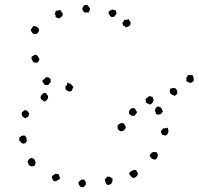

<svg xmlns="http://www.w3.org/2000/svg" viewBox="-20 -760 822 795"><path d="M347.7 -708Q341.8 -708 338.4 -708.5Q335 -709 330.1 -708Q324.2 -711.9 320.3 -722.7Q322.3 -731.4 324.7 -732.9Q327.1 -734.4 327.1 -738.3Q331.1 -738.3 334.5 -739.3Q337.9 -740.2 342.8 -738.3Q351.6 -727.5 352.1 -726.1Q352.5 -724.6 352.5 -722.7Q352.5 -716.8 349.6 -714.4Q346.7 -711.9 347.7 -708ZM225.6 -683.6Q214.8 -686.5 213.4 -688Q211.9 -689.5 210 -690.4Q210.9 -699.2 209 -699.2Q207 -699.2 206.1 -701.2Q207 -704.1 208.5 -706.5Q210 -709 210 -713.9Q213.9 -715.8 216.8 -715.8Q219.7 -715.8 224.6 -717.8Q231.4 -719.7 232.9 -713.9Q234.4 -708 239.3 -707Q241.2 -698.2 237.3 -693.4Q233.4 -688.5 225.6 -683.6ZM512.7 -680.7Q517.6 -670.9 521.5 -667Q518.6 -659.2 520 -658.7Q521.5 -658.2 519.5 -656.2Q510.7 -648.4 501 -646.5Q499 -648.4 497.1 -650.9Q495.1 -653.3 490.2 -653.3Q490.2 -657.2 488.8 -659.2Q487.3 -661.1 486.3 -664.1Q493.2 -672.9 493.2 -674.8Q493.2 -676.8 495.1 -677.7Q507.8 -677.7 512.7 -680.7ZM106.4 -633.8Q108.4 -638.7 111.3 -642.6Q114.3 -646.5 117.2 -651.4Q127.9 -653.3 135.3 -647Q142.6 -640.6 141.6 -632.8Q136.7 -623 136.7 -623Q127 -617.2 124 -618.7Q121.1 -620.1 116.2 -621.1Q109.4 -628.9 109.4 -631.3Q109.4 -633.8 106.4 -633.8ZM143.6 -514.6Q141.6 -509.8 139.6 -505.9Q137.7 -502 132.8 -500Q128.9 -501 125.5 -501Q122.1 -501 119.1 -502Q112.3 -510.7 110.8 -515.6Q109.4 -520.5 111.3 -525.4Q123 -533.2 126 -533.7Q128.9 -534.2 133.8 -530.3Q137.7 -526.4 139.6 -521.5Q141.6 -516.6 143.6 -514.6ZM777.3 -449.2Q784.2 -438.5 781.2 -423.8Q773.4 -418 771.5 -417Q758.8 -418 751 -424.8Q753.9 -430.7 751 -436.5Q752.9 -440.4 754.9 -441.9Q756.8 -443.4 756.8 -448.2Q761.7 -450.2 765.6 -449.2Q769.5 -448.2 777.3 -449.2ZM156.2 -427.7Q161.1 -429.7 165.5 -435.5Q169.9 -441.4 176.8 -440.4Q180.7 -440.4 182.6 -438Q184.6 -435.5 189.5 -433.6Q188.5 -429.7 189.5 -427.2Q190.4 -424.8 190.4 -422.9Q189.5 -418 186 -415.5Q182.6 -413.1 180.7 -408.2Q169.9 -407.2 166 -408.2Q157.2 -418.9 156.2 -421.4Q155.3 -423.8 156.2 -427.7ZM257.8 -418Q268.6 -414.1 271.5 -412.6Q274.4 -411.1 275.9 -409.2Q277.3 -407.2 279.3 -404.8Q281.2 -402.3 284.2 -401.4Q282.2 -397.5 280.8 -393.1Q279.3 -388.7 277.3 -384.8Q275.4 -382.8 271.5 -381.3Q267.6 -379.9 264.6 -381.8Q254.9 -385.7 252.9 -388.7Q251 -391.6 251 -393.6Q249 -404.3 257.8 -408.2ZM704.1 -363.3Q692.4 -367.2 690.4 -369.6Q688.5 -372.1 684.6 -373Q681.6 -384.8 683.6 -387.2Q685.5 -389.6 683.6 -392.6Q688.5 -393.6 694.8 -395Q701.2 -396.5 706.1 -394.5Q715.8 -386.7 713.9 -372.1Q710 -369.1 704.1 -363.3ZM164.1 -338.9Q155.3 -346.7 152.8 -347.7Q150.4 -348.6 149.4 -350.6Q148.4 -352.5 148.4 -356Q148.4 -359.4 148.4 -361.3Q153.3 -368.2 158.2 -372.6Q163.1 -377 170.9 -374Q177.7 -364.3 178.7 -362.3Q179.7 -356.4 179.2 -355.5Q178.7 -354.5 177.7 -351.6Q171.9 -342.8 168.9 -341.8Q166 -340.8 164.1 -338.9ZM611.3 -359.4Q613.3 -356.4 613.3 -352.5Q613.3 -348.6 617.2 -347.7Q612.3 -335.9 609.4 -332.5Q606.4 -329.1 600.6 -327.1Q595.7 -329.1 592.3 -331.1Q588.9 -333 584 -335Q585.9 -339.8 584 -342.8Q582 -345.7 583 -348.6Q585 -354.5 589.8 -356Q594.7 -357.4 596.7 -362.3Q600.6 -362.3 603.5 -360.8Q606.4 -359.4 611.3 -359.4ZM625 -288.1Q626 -294.9 623.5 -297.4Q621.1 -299.8 622.1 -304.7Q622.1 -309.6 626.5 -314.5Q630.9 -319.3 635.7 -319.3Q646.5 -315.4 648.4 -311.5Q651.4 -305.7 652.8 -302.7Q654.3 -299.8 654.3 -297.9Q646.5 -288.1 646.5 -288.1Q635.7 -284.2 631.8 -286.1Q627.9 -288.1 625 -288.1ZM538.1 -311.5Q542 -305.7 543 -301.8Q549.8 -296.9 544.9 -290.5Q540 -284.2 537.1 -281.2Q533.2 -281.2 531.2 -280.3Q529.3 -279.3 525.4 -281.2Q520.5 -283.2 517.1 -286.1Q513.7 -289.1 513.7 -295.9Q516.6 -307.6 522.9 -310.5Q529.3 -313.5 538.1 -311.5ZM85.9 -269.5Q81.1 -272.5 76.7 -274.9Q72.3 -277.3 70.3 -282.2Q71.3 -288.1 69.8 -289.6Q68.4 -291 70.3 -293Q72.3 -296.9 75.2 -298.3Q78.1 -299.8 80.1 -303.7L90.8 -302.7Q97.7 -294.9 98.6 -293.9Q99.6 -293 99.6 -292Q100.6 -287.1 99.6 -284.2Q98.6 -281.2 97.7 -278.3Q95.7 -275.4 91.8 -274.4Q87.9 -273.4 85.9 -269.5ZM494.1 -248Q495.1 -242.2 498.5 -239.3Q502 -236.3 500 -228.5Q497.1 -226.6 496.1 -224.1Q495.1 -221.7 493.2 -219.7Q485.4 -216.8 482.4 -216.3Q479.5 -215.8 476.6 -217.8Q473.6 -219.7 471.7 -221.7Q469.7 -223.6 467.8 -224.6Q467.8 -230.5 466.8 -233.9Q465.8 -237.3 467.8 -242.2Q473.6 -248 483.4 -251ZM675.8 -232.4Q674.8 -223.6 676.3 -222.2Q677.7 -220.7 677.7 -218.8Q676.8 -201.2 663.1 -198.2Q656.2 -202.1 654.3 -201.7Q652.3 -201.2 650.4 -203.1Q646.5 -211.9 646.5 -214.8Q646.5 -217.8 648.4 -220.7Q650.4 -222.7 653.3 -224.1Q656.2 -225.6 655.3 -230.5Q659.2 -226.6 663.1 -229Q667 -231.4 670.9 -228.5ZM84 -198.2 89.8 -188.5Q90.8 -185.5 89.8 -182.6Q88.9 -179.7 92.8 -177.7Q89.8 -175.8 88.4 -172.4Q86.9 -168.9 85 -167Q80.1 -166 76.7 -165.5Q73.2 -165 70.3 -167Q62.5 -176.8 61.5 -176.8Q60.5 -176.8 59.6 -177.7V-189.5Q70.3 -199.2 74.7 -198.7Q79.1 -198.2 84 -198.2ZM628.9 -129.9Q630.9 -127 632.8 -120.6Q634.8 -114.3 631.8 -108.4Q627 -101.6 622.1 -98.6Q611.3 -101.6 611.3 -101.6Q606.4 -104.5 603 -109.4Q599.6 -114.3 600.6 -119.1Q607.4 -126 607.4 -126.5Q607.4 -127 609.4 -128.9Q620.1 -131.8 623 -130.4Q626 -128.9 628.9 -129.9ZM121.1 -72.3Q119.1 -73.2 115.7 -71.8Q112.3 -70.3 109.4 -71.3Q106.4 -72.3 103.5 -74.2Q100.6 -76.2 98.6 -77.1Q98.6 -82 96.7 -84.5Q94.7 -86.9 93.8 -90.8Q97.7 -97.7 99.1 -99.1Q100.6 -100.6 100.6 -102.5Q112.3 -106.4 112.3 -106.4Q122.1 -100.6 122.1 -100.6Q127.9 -88.9 127 -86.4Q126 -84 127 -81.1ZM513.7 -39.1Q518.6 -49.8 520.5 -49.8Q522.5 -49.8 523.4 -50.8Q532.2 -57.6 543 -55.7Q545.9 -50.8 549.3 -45.4Q552.7 -40 547.9 -32.2Q542 -26.4 539.1 -24.4Q533.2 -24.4 531.7 -23.9Q530.3 -23.4 528.3 -24.4Q524.4 -28.3 522 -30.3Q519.5 -32.2 518.6 -36.1ZM222.7 -39.1Q224.6 -33.2 227.5 -25.4Q230.5 -17.6 221.7 -15.6Q210.9 -7.8 207.5 -9.3Q204.1 -10.7 199.2 -12.7Q192.4 -28.3 197.8 -32.7Q203.1 -37.1 208 -40Q212.9 -41 215.3 -40Q217.8 -39.1 222.7 -39.1ZM446.3 -21.5Q446.3 -8.8 443.8 -5.9Q441.4 -2.9 441.4 1Q430.7 5.9 429.7 5.9Q421.9 5.9 418.9 -1Q416 -7.8 414.1 -15.6Q416 -20.5 418.5 -22Q420.9 -23.4 422.9 -28.3Q438.5 -30.3 442.4 -21.5ZM328.1 -16.6Q330.1 -12.7 332 -10.7Q334 -8.8 335.9 -4.9Q335 3.9 335 4.9Q335 5.9 333 7.8Q331.1 9.8 328.6 12.2Q326.2 14.6 323.2 14.6Q320.3 15.6 317.9 14.2Q315.4 12.7 311.5 12.7Q309.6 7.8 306.6 4.4Q303.7 1 305.7 -6.8Q315.4 -15.6 319.3 -16.1Q323.2 -16.6 328.1 -16.6ZM459 -716.8Q461.9 -706.1 462.4 -706.1Q462.9 -706.1 462.9 -704.1Q455.1 -693.4 454.6 -692.9Q454.1 -692.4 452.1 -690.4Q451.2 -690.4 445.8 -689.9Q440.4 -689.5 438.5 -691.4Q431.6 -699.2 430.2 -703.6Q428.7 -708 430.7 -712.9Q443.4 -721.7 448.2 -720.2Q453.1 -718.8 459 -716.8Z"/></svg>

Font: Codystar
Style: Light
Weight: 300
Version: Version 1.000